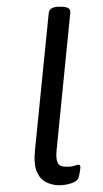

<svg xmlns="http://www.w3.org/2000/svg" viewBox="-20 -545 305 571"><path d="M157 6Q136 6 117.5 -3Q99 -12 89.5 -34.5Q80 -57 84 -98L125 -507Q127 -517 135 -521Q143 -525 157 -525H161Q177 -525 183.5 -520.5Q190 -516 189 -507L148 -95Q146 -71 152 -60Q158 -49 178 -49Q192 -49 200.5 -52Q209 -55 214 -55Q216 -55 217.5 -53.5Q219 -52 219 -48Q219 -46 218.5 -41.5Q218 -37 217 -31Q216 -25 214 -17Q211 -9 201.5 -4Q192 1 179.5 3.5Q167 6 157 6Z"/></svg>

Font: Asap Light
Style: Italic
Weight: 300
Italic angle: -6°
Designer: Pablo Cosgaya
Foundry: Omnibus-Type
Version: Version 3.001